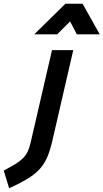

<svg xmlns="http://www.w3.org/2000/svg" viewBox="-86 -768 555 1030"><path d="M193 -499H307L193 -5Q181 45 165 80.5Q149 116 123 143Q97 170 58.5 193Q20 216 -37 242L-66 147Q-28 127 -3.5 112Q21 97 37 81Q53 65 62.5 45Q72 25 79 -6ZM265 -748H357L449 -584H326L290 -653L221 -584H98Z"/></svg>

Font: Panefresco 800wt
Style: Italic
Weight: 800
Foundry: Campivisivi & Chank Co
Version: Version 1.001